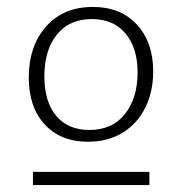

<svg xmlns="http://www.w3.org/2000/svg" viewBox="-20 -723 526 554"><path d="M63 -499Q63 -590 113 -646.5Q163 -703 248 -703Q328 -703 375 -652Q422 -601 422 -517Q422 -459 399.5 -413Q377 -367 334.5 -340.5Q292 -314 234 -314Q155 -314 109 -364Q63 -414 63 -499ZM377 -514Q377 -585 342 -626.5Q307 -668 245 -668Q180 -668 144 -623Q108 -578 108 -503Q108 -430 142 -389Q176 -348 238 -348Q304 -348 340.5 -394Q377 -440 377 -514ZM411 -189H75V-227H411Z"/></svg>

Font: Bitter Pro Light
Style: Regular
Weight: 300
Designer: Sol Matas, and Bitter project Authors
Foundry: Sol Matas
Version: Version 1.010